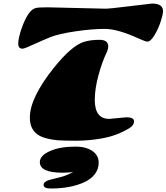

<svg xmlns="http://www.w3.org/2000/svg" viewBox="-20 -786 953 1099"><path d="M605 -105.5 703.6 -114.7Q747.1 -114.7 747.1 -91.6Q747.1 -68.4 718.8 -51.3Q649.4 -9.8 570.3 4.9Q491.2 19.5 416.3 19.5Q341.3 19.5 309.3 16.8Q277.3 14.2 245.8 5.9Q214.4 -2.4 194.3 -16.6Q150.9 -47.9 150.9 -112.8Q150.9 -225.6 287.1 -396.5Q390.1 -525.4 461.9 -546.9Q499.5 -558.1 549.6 -558.1Q599.6 -558.1 599.6 -520Q599.6 -507.3 592.3 -489.7Q564.5 -432.6 543.5 -354.7Q522.5 -276.9 522.5 -214.8Q522.5 -105.5 605 -105.5ZM109.4 -507.3Q84.5 -507.3 84.5 -536.1Q84.5 -567.9 103.5 -623Q140.6 -728 183.1 -739.7Q194.8 -744.1 253.9 -744.1L584 -736.3Q608.4 -736.3 726.3 -751Q844.2 -765.6 850.1 -765.6Q913.1 -765.6 913.1 -722.7Q913.1 -703.6 899.7 -662.4Q886.2 -621.1 864.3 -584.5Q842.3 -547.9 823.7 -547.9Q812.5 -547.9 772.9 -565.9Q653.3 -620.6 580.1 -620.6Q506.8 -620.6 410.6 -606.4Q314.5 -592.3 267.6 -573Q220.7 -553.7 185.5 -537.6Q120.1 -507.3 109.4 -507.3ZM399.9 197.3Q379.4 202.6 338.4 202.6Q208 202.6 208 142.1Q208 104.5 265.6 78.9Q323.2 53.2 411.6 53.2Q459 53.2 489.3 67.4Q544.9 92.8 544.9 145Q544.9 182.1 522.5 211.2Q500 240.2 460.9 257.8Q381.8 293 271 293Q229.5 293 229.5 272.9Q229.5 252.9 265.1 243.2Q276.9 239.7 301.5 233.9Q326.2 228 337.9 224.6Q370.1 214.8 399.9 197.3Z"/></svg>

Font: Sonsie One
Style: Regular
Weight: 400
Designer: Riccardo De Franceschi
Foundry: Sorkin Type Co
Version: Version 1.003